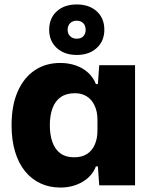

<svg xmlns="http://www.w3.org/2000/svg" viewBox="-20 -833 685 863"><path d="M251 10Q202 10 161.5 -9Q121 -28 92 -64Q63 -100 47.5 -152Q32 -204 32 -270Q32 -359 59.5 -421.5Q87 -484 136 -517Q185 -550 251 -550Q289 -550 321.5 -538.5Q354 -527 377 -505.5Q400 -484 411 -455H420L426 -540H587V0H426L420 -85H411Q395 -42 351.5 -16Q308 10 251 10ZM313 -126Q349 -126 372 -141.5Q395 -157 406.5 -184Q418 -211 418 -245V-295Q418 -331 405.5 -358Q393 -385 370.5 -399.5Q348 -414 317 -414Q278 -414 253 -396.5Q228 -379 216 -346.5Q204 -314 204 -270Q204 -227 215.5 -194.5Q227 -162 251 -144Q275 -126 313 -126ZM325 -586Q269 -586 235 -617.5Q201 -649 201 -699Q201 -751 235 -782Q269 -813 325 -813Q381 -813 415 -782Q449 -751 449 -699Q449 -649 415 -617.5Q381 -586 325 -586ZM325 -659Q344 -659 354.5 -670Q365 -681 365 -699Q365 -718 354 -729Q343 -740 325 -740Q307 -740 295.5 -729Q284 -718 284 -699Q284 -681 295.5 -670Q307 -659 325 -659Z"/></svg>

Font: Mona Sans ExtraLight ExtraBold
Style: Regular
Weight: 800
Version: Version 2.000